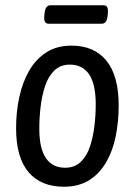

<svg xmlns="http://www.w3.org/2000/svg" viewBox="-20 -702 510 728"><path d="M222 6Q135 6 88 -49.5Q41 -105 41 -216Q41 -277 53 -333Q65 -389 90 -433Q115 -477 155 -503Q195 -529 251 -529Q337 -529 383.5 -472Q430 -415 430 -302Q430 -242 419 -186.5Q408 -131 383 -87.5Q358 -44 318.5 -19Q279 6 222 6ZM227 -66Q263 -66 286 -88Q309 -110 321 -146Q333 -182 338 -224Q343 -266 343 -306Q343 -383 318 -420Q293 -457 245 -457Q209 -457 186 -434.5Q163 -412 151 -376Q139 -340 134 -297.5Q129 -255 129 -215Q129 -139 154 -102.5Q179 -66 227 -66ZM164 -612Q145 -612 148 -642L149 -652Q152 -682 171 -682H373Q392 -682 389 -652L388 -642Q385 -612 366 -612Z"/></svg>

Font: Asap Condensed Condensed Regular
Style: Italic
Weight: 400
Width: 3
Italic angle: -6°
Designer: Pablo Cosgaya
Foundry: Omnibus-Type
Version: Version 3.001; ttfautohint (v1.8.4.7-5d5b)